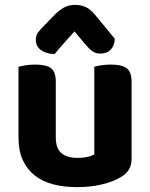

<svg xmlns="http://www.w3.org/2000/svg" viewBox="-20 -753 616 788"><path d="M520 -100Q520 -53 479 -28Q447 -8 400 3.5Q353 15 296 15Q242 15 198 3.5Q154 -8 122.5 -33Q91 -58 73.5 -96Q56 -134 56 -188V-479Q67 -482 85 -485Q103 -488 125 -488Q170 -488 189.5 -473Q209 -458 209 -416V-189Q209 -144 232 -124.5Q255 -105 297 -105Q323 -105 340.5 -109.5Q358 -114 367 -119V-479Q377 -482 395 -485Q413 -488 435 -488Q480 -488 500 -473Q520 -458 520 -416ZM286 -624Q273 -610 262.5 -598.5Q252 -587 242.5 -576Q233 -565 223.5 -554.5Q214 -544 204 -531Q169 -532 148 -547.5Q127 -563 127 -589Q127 -608 137 -621Q147 -634 167 -654L206 -694Q223 -711 242.5 -722Q262 -733 288 -733Q312 -733 332 -724Q352 -715 377 -684L451 -594Q451 -569 436 -551Q421 -533 391 -533Q373 -533 359 -543Q345 -553 331 -570Z"/></svg>

Font: Baloo Bhaina 2
Style: Bold
Weight: 700
Designer: Yesha Goshar, Manish Minz, Shuchita Grover and Ek Type
Foundry: Ek Type
Version: Version 1.640;hotconv 1.0.111;makeotfexe 2.5.65597; ttfautoh